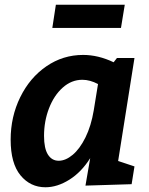

<svg xmlns="http://www.w3.org/2000/svg" viewBox="-20 -779 631 811"><path d="M548 -534 479 -99 548 -76 536 -1 341 5 361 -111Q324 -52 273 -20Q222 12 172 12Q108 12 66.5 -38.5Q25 -89 25 -189Q25 -286 65.5 -368.5Q106 -451 176 -499Q246 -547 331 -547Q395 -547 460 -516L474 -534ZM376 -313 394 -424Q360 -442 328 -442Q282 -442 245 -409Q208 -376 187 -321.5Q166 -267 166 -205Q166 -152 182.5 -126Q199 -100 228 -100Q257 -100 287 -125Q317 -150 341 -198.5Q365 -247 376 -313ZM216 -759H507L491 -661H201Z"/></svg>

Font: Bitter Pro
Style: Bold Italic
Weight: 700
Italic angle: -9°
Designer: Sol Matas, and Bitter project Authors
Foundry: Sol Matas
Version: Version 1.010